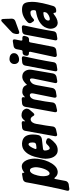

<svg xmlns="http://www.w3.org/2000/svg" viewBox="885 -1918 1147 3121"><g transform="rotate(-90 1458.5 -357.5)"><path d="M220 -540Q261 -572 301 -576Q304 -577 312 -577Q348 -577 373 -556Q398 -535 413 -503Q428 -471 434.5 -434.5Q441 -398 441 -366Q441 -321 428.5 -259.5Q416 -198 390 -140.5Q364 -83 324.5 -41Q285 1 231 7H220Q169 7 135 -36Q127 -47 119 -47Q112 -47 109 -31L78 133Q74 155 57.5 169.5Q41 184 18 187L-5 189L-42 195Q-46 196 -53 196Q-82 196 -82 170Q-82 165 -80 155L-49 26L15 -287L40 -417L56 -507Q60 -527 74 -541Q88 -555 108 -559L185 -572Q195 -572 203 -569.5Q211 -567 211 -554Q211 -549 210 -546Q209 -544 209 -541Q209 -536 212 -536Q216 -536 220 -540ZM201 -125Q224 -128 242.5 -154Q261 -180 274 -215Q287 -250 294 -287Q301 -324 301 -348Q301 -361 298.5 -377.5Q296 -394 290.5 -409Q285 -424 276 -434Q267 -444 254 -444H248Q226 -443 210 -423Q194 -403 183.5 -376Q173 -349 166.5 -320Q160 -291 157 -271L155 -230Q155 -220 156 -202.5Q157 -185 161.5 -168Q166 -151 174.5 -138Q183 -125 198 -125Z M764 -118Q732 -68 685.5 -30.5Q639 7 580 7Q540 7 513 -11Q486 -29 469.5 -57.5Q453 -86 446 -121Q439 -156 439 -189Q439 -194 439 -198.5Q439 -203 440 -208Q441 -236 448 -269Q457 -317 472 -370.5Q487 -424 514 -469Q541 -514 581.5 -543.5Q622 -573 681 -573H691Q732 -570 759 -556Q786 -542 802.5 -518.5Q819 -495 826 -463.5Q833 -432 833 -396Q833 -371 830 -345Q828 -336 826.5 -326.5Q825 -317 823 -306Q818 -284 800 -268.5Q782 -253 758 -250L601 -232Q572 -228 572 -200Q573 -188 575 -174Q577 -160 581.5 -149Q586 -138 592.5 -130.5Q599 -123 609 -123Q622 -123 636 -133Q650 -143 660 -154Q677 -174 688.5 -179Q700 -184 709 -184Q712 -184 722 -182L747 -174Q766 -167 769 -157Q772 -147 772 -142Q772 -132 764 -118ZM701 -377Q703 -390 703 -405.5Q703 -421 700.5 -434.5Q698 -448 691.5 -457.5Q685 -467 673 -467H672Q657 -467 636.5 -438Q616 -409 599 -363Q597 -355 597 -352Q597 -341 604 -339.5Q611 -338 619 -338L667 -344Q696 -349 701 -377Z M1184 -390Q1169 -373 1156 -373Q1142 -373 1131 -394Q1112 -431 1081 -433Q1064 -433 1051 -424.5Q1038 -416 1029 -403.5Q1020 -391 1014.5 -375.5Q1009 -360 1006 -345Q989 -254 978.5 -183.5Q968 -113 963 -73Q961 -53 947.5 -39Q934 -25 914 -20L841 -4Q831 -2 828 -2Q818 -2 811 -9Q804 -16 804 -29Q804 -35 805 -38L893 -525Q897 -545 911 -557.5Q925 -570 945 -572L1018 -578Q1031 -578 1040.5 -573Q1050 -568 1050 -553Q1050 -551 1048 -541Q1046 -529 1046 -527Q1046 -525 1046.5 -524.5Q1047 -524 1047 -523Q1047 -523 1048 -523Q1053 -523 1063 -536Q1098 -578 1132 -580Q1136 -581 1140 -581Q1144 -581 1148 -581Q1183 -581 1209.5 -566Q1236 -551 1249 -517Q1253 -510 1253 -498Q1253 -490 1249 -475Q1245 -460 1229 -442Z M1450 -534Q1483 -567 1517 -568L1521 -569Q1566 -569 1595.5 -553Q1625 -537 1639 -492Q1707 -565 1758 -568L1763 -569H1771Q1828 -569 1857.5 -532.5Q1887 -496 1887 -443Q1887 -429 1884 -412L1825 -69Q1821 -47 1805.5 -31.5Q1790 -16 1768 -12L1708 -1Q1704 0 1697 0Q1668 0 1668 -28Q1668 -31 1670 -41L1741 -384Q1744 -399 1744 -411Q1744 -439 1727 -444H1722Q1701 -444 1673 -418Q1646 -392 1635 -332L1589 -80Q1585 -58 1569.5 -43Q1554 -28 1532 -23L1471 -13Q1461 -11 1458 -11Q1431 -11 1431 -41Q1431 -48 1432 -52L1499 -384Q1502 -399 1502 -410Q1502 -427 1496.5 -434.5Q1491 -442 1485 -444Q1475 -446 1473 -446Q1458 -446 1445.5 -438.5Q1433 -431 1423.5 -419Q1414 -407 1408 -392.5Q1402 -378 1400 -364Q1381 -270 1370 -196Q1359 -122 1354 -79Q1352 -56 1337 -40.5Q1322 -25 1301 -20L1235 -5Q1225 -3 1222 -3Q1195 -3 1195 -32Q1195 -39 1196 -43L1283 -523Q1287 -543 1301.5 -556.5Q1316 -570 1337 -572L1407 -578Q1420 -578 1430 -573Q1440 -568 1440 -553Q1440 -549 1438 -541Q1437 -537 1437 -531Q1437 -526 1439 -526Q1442 -526 1450 -534Z M2155 -704Q2155 -682 2145.5 -666.5Q2136 -651 2121 -641Q2106 -631 2087.5 -626Q2069 -621 2050 -621Q2017 -621 1997.5 -643Q1978 -665 1978 -697Q1978 -733 2001.5 -755Q2025 -777 2060 -777Q2077 -777 2094 -773Q2111 -769 2124.5 -760Q2138 -751 2146.5 -737.5Q2155 -724 2155 -704ZM2068 -576Q2082 -576 2093 -571.5Q2104 -567 2104 -550Q2104 -547 2102 -537Q2094 -501 2081 -442Q2068 -383 2054.5 -316Q2041 -249 2028.5 -181.5Q2016 -114 2008 -61Q2006 -41 1992.5 -27Q1979 -13 1959 -10L1897 0Q1894 1 1888 1Q1860 1 1860 -26Q1860 -33 1861 -37L1953 -523Q1957 -543 1971 -555.5Q1985 -568 2005 -570Z M2401 -568Q2421 -568 2428.5 -559Q2436 -550 2436 -539Q2436 -536 2434 -526L2427 -501Q2416 -459 2377 -459H2354Q2335 -459 2330 -439L2259 -70Q2248 -21 2198 -16L2146 -10L2135 -8Q2132 -7 2126 -7Q2092 -7 2092 -38Q2092 -41 2094 -51L2178 -440Q2178 -450 2175 -455.5Q2172 -461 2161 -461H2149Q2130 -462 2121 -472Q2112 -482 2112 -496Q2112 -501 2113 -504L2116 -521Q2119 -540 2132 -551.5Q2145 -563 2165 -564H2181Q2200 -564 2205 -585L2219 -661Q2223 -680 2236.5 -693.5Q2250 -707 2270 -710L2344 -722Q2347 -723 2353 -723Q2379 -723 2379 -697Q2379 -690 2378 -686L2359 -588Q2359 -578 2362 -572.5Q2365 -567 2376 -567Z M2509 -621Q2500 -618 2493 -618Q2466 -618 2466 -650V-660Q2466 -671 2467 -674Q2472 -713 2492 -736L2533 -776Q2565 -806 2595 -833Q2625 -860 2653 -888L2657 -892Q2676 -911 2689 -911Q2710 -911 2711 -872L2713 -819Q2713 -805 2713.5 -790Q2714 -775 2715 -761L2716 -745Q2716 -723 2707.5 -707.5Q2699 -692 2679 -683L2660 -676Q2594 -651 2528 -628ZM2571 -576Q2585 -576 2596 -571.5Q2607 -567 2607 -550Q2607 -547 2605 -537Q2597 -501 2584 -442Q2571 -383 2557.5 -316Q2544 -249 2531.5 -181.5Q2519 -114 2511 -61Q2509 -41 2495.5 -27Q2482 -13 2462 -10L2400 0Q2397 1 2391 1Q2363 1 2363 -26Q2363 -33 2364 -37L2456 -523Q2460 -543 2474 -555.5Q2488 -568 2508 -570Z M2660 -484Q2702 -526 2754 -549.5Q2806 -573 2863 -573Q2920 -573 2948.5 -551Q2977 -529 2985 -468Q2989 -445 2989 -414Q2989 -373 2983 -328Q2977 -283 2967 -237.5Q2957 -192 2945 -148Q2933 -104 2921 -65Q2916 -47 2900.5 -34Q2885 -21 2865 -19L2844 -17Q2829 -17 2820 -23Q2811 -29 2811 -46Q2811 -62 2802 -62Q2796 -62 2785 -54Q2757 -31 2722 -13Q2687 5 2650 7Q2626 7 2607.5 -2.5Q2589 -12 2577 -28Q2565 -44 2558.5 -64.5Q2552 -85 2552 -107Q2552 -108 2552.5 -123Q2553 -138 2563 -168Q2576 -210 2604.5 -240.5Q2633 -271 2669.5 -292.5Q2706 -314 2747.5 -326.5Q2789 -339 2829 -345Q2852 -348 2853 -369Q2854 -374 2854 -378Q2854 -382 2854 -386Q2854 -411 2845.5 -423.5Q2837 -436 2815 -436Q2786 -436 2763 -425Q2740 -414 2720 -394Q2703 -377 2691 -377Q2680 -377 2671 -389L2651 -418Q2642 -430 2642 -444Q2642 -448 2644 -459Q2646 -470 2660 -484ZM2822 -205Q2823 -208 2823 -213Q2823 -222 2818 -224Q2813 -226 2805 -226Q2788 -225 2768 -221Q2748 -217 2730.5 -208.5Q2713 -200 2700.5 -186.5Q2688 -173 2685 -152Q2685 -144 2686.5 -135.5Q2688 -127 2697 -124Q2702 -121 2710 -121Q2723 -121 2740.5 -126.5Q2758 -132 2774.5 -141.5Q2791 -151 2803 -163Q2815 -175 2818 -188Z"/></g></svg>

Font: Bangerz 2
Style: Regular
Weight: 400
Designer: vernon adams
Foundry: Vernon Adams
Version: Version 2.10;December 28, 2023;FontCreator 13.0.0.2683 64-bi